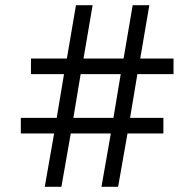

<svg xmlns="http://www.w3.org/2000/svg" viewBox="-20 -718 753 738"><path d="M370 0H434L470 -205H608V-265H480L508 -433H647V-493H519L554 -698H490L455 -493H301L336 -698H272L237 -493H99V-433H226L198 -265H60V-205H188L152 0H216L252 -205H406ZM262 -265 290 -433H444L416 -265Z"/></svg>

Font: IBM Plex Devanagari
Style: Regular
Weight: 400
Designer: Mike Abbink, Paul van der Laan, Pieter van Rosmalen, Erin McLaughlin
Foundry: Bold Monday
Version: Version 1.0